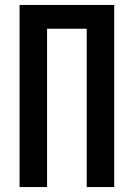

<svg xmlns="http://www.w3.org/2000/svg" viewBox="-20 -755 540 775"><path d="M59 0V-735H441V0H330V-639H170V0Z"/></svg>

Font: Iosevka Curly
Style: Bold
Weight: 700
Monospace: yes
Designer: Belleve Invis
Foundry: Belleve Invis
Version: Version 22.1.2; ttfautohint (v1.8.4)